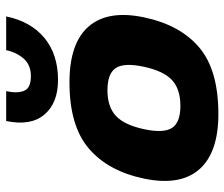

<svg xmlns="http://www.w3.org/2000/svg" viewBox="-74 -660 744 637"><g transform="rotate(-90 298.5 -342.0)"><path d="M351 -522Q275 -522 236.5 -567Q198 -612 215 -694H314Q306 -656 315.5 -634Q325 -612 364 -612Q401 -612 422 -636Q443 -660 450 -694H562Q545 -612 490.5 -567Q436 -522 351 -522ZM238 10Q110 10 54.5 -53.5Q-1 -117 24 -237Q49 -356 124 -420Q199 -484 343 -484Q474 -484 529 -420Q584 -356 559 -237Q534 -117 459 -53.5Q384 10 238 10ZM265 -116Q321 -116 351 -144Q381 -172 395 -237Q409 -302 391 -330Q373 -358 317 -358Q262 -358 232 -330Q202 -302 188 -237Q174 -172 192 -144Q210 -116 265 -116Z"/></g></svg>

Font: Kanit SemiBold
Style: Italic
Weight: 600
Italic angle: -12°
Designer: Katatrad Team
Foundry: CadsonDemak
Version: Version 2.000; ttfautohint (v1.8.3)